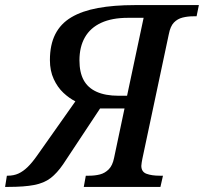

<svg xmlns="http://www.w3.org/2000/svg" viewBox="-58 -734 801 754"><path d="M-38 0 -31 -44H-28Q-4 -44 14.5 -52.5Q33 -61 50.5 -78Q68 -95 87 -122L238 -336Q214 -348 191 -369.5Q168 -391 153 -423.5Q138 -456 138 -498Q138 -558 159 -599.5Q180 -641 222 -666Q264 -691 326.5 -702.5Q389 -714 471 -714H723L714 -670H701Q679 -670 659 -665Q639 -660 625 -645.5Q611 -631 605 -600L501 -110Q500 -104 498.5 -96Q497 -88 497 -83Q497 -59 517.5 -51.5Q538 -44 569 -44H582L572 0H271L279 -44H292Q315 -44 334.5 -49Q354 -54 369 -69Q384 -84 390 -114L431 -308H335L190 -89Q166 -54 140.5 -34.5Q115 -15 76 -7.5Q37 0 -25 0ZM407 -358H441L506 -664H444Q382 -664 339.5 -644.5Q297 -625 275.5 -587.5Q254 -550 254 -497Q254 -450 270.5 -419.5Q287 -389 321.5 -373.5Q356 -358 407 -358Z"/></svg>

Font: ET Text
Style: Italic
Weight: 470
Italic angle: -12°
Designer: Monotype Design Team
Foundry: Monotype Imaging Inc.
Version: Version 2.009